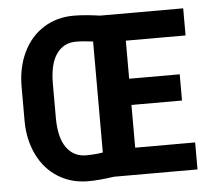

<svg xmlns="http://www.w3.org/2000/svg" viewBox="-52 -778 945 844"><g transform="rotate(-5 420.5 -356.0)"><path d="M786.6 0H418.5Q351.6 9.8 303.7 9.8Q230 9.8 171.9 -26.1Q113.8 -62 81.5 -127Q49.3 -191.9 47.9 -273.4V-429.7Q47.9 -514.2 80.1 -581.1Q112.3 -647.9 170.4 -684.3Q228.5 -720.7 302.7 -720.7Q351.6 -720.7 418.5 -710.9H785.6V-591.3H522V-423.3H745.1V-307.6H522V-119.1H786.6ZM303.7 -104.5Q343.3 -104.5 378.4 -110.4V-600.1Q335 -606 302.7 -606Q248.5 -606 217.3 -562Q186 -518.1 186 -430.7V-281.2Q186 -192.9 217.8 -148.7Q249.5 -104.5 303.7 -104.5Z"/></g></svg>

Font: Roboto Condensed
Style: Bold
Weight: 700
Designer: Google
Version: Version 2.134; 2016